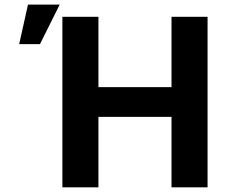

<svg xmlns="http://www.w3.org/2000/svg" viewBox="-20 -799 969 819"><path d="M246.1 0H399.9V-300.4H711.6V0H865.4V-727.3H711.6V-427.2H399.9V-727.3H246.1ZM61.8 -610.8H150.6L234.7 -779.5H99.4Z"/></svg>

Font: Magic Ui Pro
Style: Bold
Weight: 700
Designer: Stefan Endress, Andreas Faust
Version: Version 1.000;FEAKit 1.0